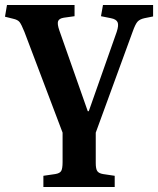

<svg xmlns="http://www.w3.org/2000/svg" viewBox="-22 -532 634 770"><path d="M152 218V173L200 166Q218 163 223.5 153.5Q229 144 229 118V0L76 -404Q64 -434 56.5 -443.5Q49 -453 30 -457L-2 -465L6 -512H277V-467L234 -461Q215 -458 211 -447Q207 -436 216 -410L330 -86H334L446 -404Q455 -431 449.5 -443Q444 -455 423 -459L383 -467L391 -512H592V-466L557 -459Q539 -455 530 -445.5Q521 -436 510 -405L362 0V122Q362 145 368 154Q374 163 391 166L438 173V218Z"/></svg>

Font: Literata 36pt SemiBold
Style: Regular
Weight: 600
Designer: Latin by Veronika Burian and Jose Scaglione. Greek by Irene Vlachou. Cyrillic by Vera Evstafieva.
Foundry: TypeTogether
Version: Version 3.002